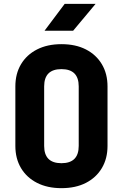

<svg xmlns="http://www.w3.org/2000/svg" viewBox="-20 -970 640 1000"><path d="M300 10Q227 10 173 -17.5Q119 -45 89.5 -94.5Q60 -144 60 -210V-520Q60 -586 89.5 -635.5Q119 -685 173 -712.5Q227 -740 300 -740Q374 -740 427.5 -712.5Q481 -685 510.5 -635.5Q540 -586 540 -520V-210Q540 -144 510.5 -94.5Q481 -45 427.5 -17.5Q374 10 300 10ZM300 -120Q390 -120 390 -210V-520Q390 -610 300 -610Q210 -610 210 -520V-210Q210 -120 300 -120ZM212 -810 317 -950H478L361 -810Z"/></svg>

Font: NKDuy Mono ExtraBold
Style: Regular
Weight: 800
Monospace: yes
Designer: NKDuy
Foundry: NKDuy
Version: Version 2.251; ttfautohint (v1.8.4.7-5d5b)